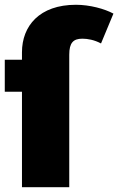

<svg xmlns="http://www.w3.org/2000/svg" viewBox="-22 -784 495 804"><path d="M296 -764C143 -764 70 -675 70 -565V-534H-2V-400H70V0H268V-555C268 -605 285 -622 323 -622C345 -622 373 -617 401 -602L453 -727C416 -747 354 -764 296 -764Z"/></svg>

Font: Fira Sans Heavy
Style: Regular
Weight: 900
Designer: bBox Type GmbH & Carrois Corporate GbR & Edenspiekermann AG
Foundry: bBox Type GmbH & Carrois Corporate GbR & Edenspiekermann AG
Version: Version 4.300;PS 004.300;hotconv 1.0.88;makeotf.lib2.5.64775